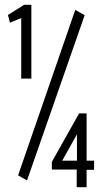

<svg xmlns="http://www.w3.org/2000/svg" viewBox="-20 -706 415 796"><path d="M68 -380H110V-686H80L13 -644L21 -612L68 -631ZM92 42 331 -643 292 -665 55 21ZM298 70H339V-2H370V-40H339V-236H308L195 -35V-3H298ZM238 -40 299 -149V-40Z"/></svg>

Font: Inconsolata Condensed
Style: Regular
Weight: 400
Width: 3
Monospace: yes
Designer: Raph Levien, Cyreal, Brenton Simpson
Foundry: Raph Levien, Cyreal, Google
Version: Version 3.100